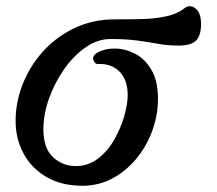

<svg xmlns="http://www.w3.org/2000/svg" viewBox="-20 -583 694 615"><path d="M244 12Q176 12 128 -16.5Q80 -45 55 -92Q30 -139 30 -196Q30 -256 53 -314Q76 -372 118 -418.5Q160 -465 218.5 -493Q277 -521 348 -521Q352 -521 356.5 -521Q361 -521 365 -521Q399 -521 437.5 -522Q476 -523 511.5 -530.5Q547 -538 570 -556Q587 -570 605.5 -556.5Q624 -543 624 -506Q624 -469 608 -453Q592 -437 552 -437Q518 -437 487.5 -442.5Q457 -448 421 -453Q385 -458 333 -458Q293 -458 254.5 -431.5Q216 -405 185.5 -361.5Q155 -318 137 -267.5Q119 -217 119 -169Q119 -108 150 -79.5Q181 -51 222 -51Q263 -51 294.5 -75.5Q326 -100 347 -137.5Q368 -175 378.5 -213Q389 -251 389 -278Q389 -327 363 -353.5Q337 -380 293 -378Q283 -378 279 -391Q275 -404 291 -414Q316 -428 349 -427.5Q382 -427 413.5 -410.5Q445 -394 465.5 -358.5Q486 -323 486 -267Q486 -215 468 -165Q450 -115 417 -75Q384 -35 340 -11.5Q296 12 244 12Z"/></svg>

Font: Zen Old Mincho Medium
Style: Regular
Weight: 500
Designer: Yoshimichi Ohira
Foundry: Positype
Version: Version 1.500